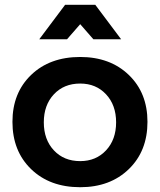

<svg xmlns="http://www.w3.org/2000/svg" viewBox="-20 -777 668 802"><path d="M315 -676 260 -613H144L252 -757H378L486 -613H370ZM315 -539Q440 -539 518 -464Q596 -389 596 -268Q596 -146 518 -70.5Q440 5 315 5Q188 5 110 -70.5Q32 -146 32 -268Q32 -389 110 -464Q188 -539 315 -539ZM315 -104Q381 -104 423 -149Q465 -194 465 -266Q465 -338 423 -383Q381 -428 315 -428Q247 -428 205 -383Q163 -338 163 -266Q163 -194 205 -149Q247 -104 315 -104Z"/></svg>

Font: Montserrat arm Medium
Style: Regular
Weight: 500
Designer: Julieta Ulanovsky
Foundry: Julieta Ulanovsky
Version: Version 6.000;PS 006.000;hotconv 1.0.88;makeotf.lib2.5.64775